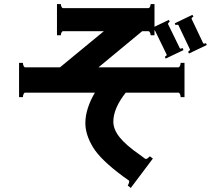

<svg xmlns="http://www.w3.org/2000/svg" viewBox="-20 -810 1040 947"><path d="M860 -478Q865 -478 868 -485.5Q871 -493 871 -500H890V-331H871Q871 -338 868 -345.5Q865 -353 860 -353H600Q539 -275 539 -210Q539 -172 570 -133Q601 -94 669 -47L696 -27Q697 -26 700 -26Q704 -26 709.5 -30.5Q715 -35 719 -39L734 -28L625 117L610 105Q614 99 616.5 91Q619 83 615 80L587 60Q476 -22 438.5 -84Q401 -146 401 -203Q401 -239 413.5 -277.5Q426 -316 448 -353H104Q99 -353 96 -345.5Q93 -338 93 -331H74V-500H93Q93 -493 96 -485.5Q99 -478 104 -478H276L492 -656H291Q286 -656 283 -649Q280 -642 280 -636H261V-790H280Q280 -784 283 -777Q286 -770 291 -770H712Q717 -770 720 -777Q723 -784 723 -790H742V-678L813 -712L817 -702Q814 -701 811 -697.5Q808 -694 809 -691L867 -572Q869 -570 871 -570Q872 -570 881 -573L885 -563L797 -521L793 -530Q797 -532 800 -535Q803 -538 802 -541L744 -660Q744 -660 742 -662V-636H723Q723 -642 720 -649Q717 -656 712 -656H681L466 -478ZM1000 -588 912 -546 908 -555Q918 -562 917 -566L860 -686Q859 -688 855 -688Q850 -688 846 -686L842 -695L929 -737L934 -728Q930 -726 927 -723Q924 -720 925 -717L982 -597Q983 -595 986 -595Q992 -595 996 -597Z"/></svg>

Font: Aoboshi One
Style: Regular
Weight: 400
Designer: IKIMOJI
Foundry: Natsumi Matsuba
Version: Version 1.000; ttfautohint (v1.8.3)